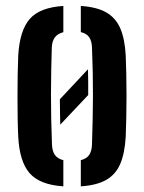

<svg xmlns="http://www.w3.org/2000/svg" viewBox="-20 -628 491 655"><path d="M185.6 -202.8Q185.3 -224.4 184.7 -246.1Q184.2 -267.7 184.2 -289.3L280.1 -391.7Q280.9 -369 280.9 -347.5Q280.9 -326 280.9 -303.8ZM42.2 -162Q40.9 -186.8 40.3 -222.3Q39.7 -257.7 39.7 -297.2Q39.7 -336.6 40.3 -373.6Q40.9 -410.7 42.2 -438.4Q47.2 -524.3 81.5 -563.4Q115.8 -602.6 196.1 -607.7V-518.2Q175.8 -512.8 166.6 -499.8Q157.4 -486.7 156.7 -465.2Q155.5 -430 154.8 -390.1Q154 -350.2 153.9 -307.7Q153.8 -265.2 154.7 -221.8Q155.5 -178.3 157.3 -135.4Q158 -112.9 167.1 -99.7Q176.3 -86.4 196.1 -81.6V7.7Q115.2 2.4 80.8 -37.5Q46.4 -77.4 42.2 -162ZM255.7 7.7V-81.6Q275.8 -86.6 284.4 -99.8Q293.1 -112.9 293.8 -134.7Q295.3 -179.7 296.1 -220.7Q297 -261.8 297.1 -301.5Q297.2 -341.3 296.4 -381.9Q295.5 -422.4 293.8 -466.1Q293.1 -488 284.3 -500.9Q275.6 -513.9 255.7 -518.4V-607.7Q310.6 -604.1 343 -585.4Q375.3 -566.6 390.7 -530.4Q406 -494.3 408.9 -438.4Q410.1 -411.9 410.8 -376.1Q411.6 -340.4 411.6 -301.7Q411.6 -262.9 410.8 -226.5Q410.1 -190.1 408.9 -162Q405.7 -105.5 390.4 -69.3Q375 -33.1 342.7 -14.5Q310.4 4.1 255.7 7.7Z"/></svg>

Font: Big Shoulders Stencil Text Thin
Style: Regular
Weight: 100
Designer: Patric King
Foundry: XO Type Co
Version: Version 2.001